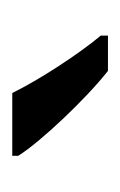

<svg xmlns="http://www.w3.org/2000/svg" viewBox="40 -846 200 321"><g transform="rotate(-90 140.5 -686.0)"><path d="M145 -766H40V-756C63 -719 136 -642 182 -606H241V-618C210 -655 167 -721 145 -766Z"/></g></svg>

Font: Noto Sans Bengali
Style: Regular
Weight: 400
Designer: Jelle Bosma - Monotype Design Team
Foundry: Monotype Imaging Inc.
Version: Version 2.003